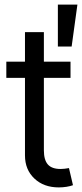

<svg xmlns="http://www.w3.org/2000/svg" viewBox="-20 -817 360 844"><path d="M290 -545.9V-474.6H7.8V-545.9ZM89.8 -675.8H172.9V-156.2Q172.9 -113.8 190.4 -94Q208 -74.2 246.1 -74.2Q254.4 -74.2 263.4 -75.2Q272.5 -76.2 283.2 -78.1L300.8 -2.9Q289.1 1.5 272.2 4.2Q255.4 6.8 238.3 6.8Q172.4 6.8 131.1 -32.2Q89.8 -71.3 89.8 -133.8ZM234.4 -612.3V-796.9H320.3L294.9 -612.3Z"/></svg>

Font: Inter Tight
Style: Regular
Weight: 400
Designer: Rasmus Andersson
Foundry: rsms
Version: Version 3.002